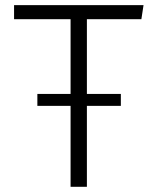

<svg xmlns="http://www.w3.org/2000/svg" viewBox="-20 -720 606 740"><path d="M252 -312H124V-357.9H252V-646H34.2V-700.2H533.2L524.9 -646H314.9V-357.9H445.8V-312H314.9V0H252Z"/></svg>

Font: LT Hoop Light
Style: Regular
Weight: 300
Designer: Daniel Lyons
Foundry: LyonsType
Version: Version 1.000